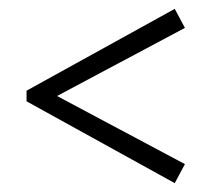

<svg xmlns="http://www.w3.org/2000/svg" viewBox="-20 -499 504 434"><path d="M398 -128 375 -85 40 -270V-294L375 -479L398 -436L109 -282Z"/></svg>

Font: Piazzolla 24pt Light
Style: Regular
Weight: 300
Designer: Juan Pablo del Peral
Foundry: Huerta Tipografica
Version: Version 2.005